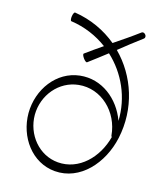

<svg xmlns="http://www.w3.org/2000/svg" viewBox="-124 -915 863 1030"><g transform="rotate(15 307.5 -399.5)"><path d="M295 -584C329 -609 362 -635 396 -661C488 -576 543 -454 539 -324C498 -437 397 -518 277 -505C150 -491 63 -372 62 -240C62 -107 149 14 278 25C421 37 532 -88 564 -236C601 -407 545 -576 432 -689C473 -722 515 -755 557 -786C563 -790 564 -801 558 -808C552 -816 543 -819 536 -814C492 -781 446 -750 400 -719C335 -773 254 -811 164 -825C159 -825 154 -815 152 -801C150 -788 152 -776 156 -775C233 -764 302 -734 360 -691C328 -669 296 -647 265 -624C262 -621 266 -610 274 -599C282 -588 291 -581 295 -584ZM282 -25C175 -34 97 -130 97 -240C98 -349 176 -444 283 -455C407 -468 512 -367 523 -238C523 -236 524 -233 527 -231C496 -111 401 -15 282 -25Z"/></g></svg>

Font: Nupuram Thin
Style: Regular
Weight: 100
Designer: Santhosh Thottingal (santhosh.thottingal@gmail.com)
Foundry: SMC
Version: Version 1.000